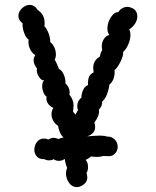

<svg xmlns="http://www.w3.org/2000/svg" viewBox="-20 -558 635 783"><path d="M540 -491Q540 -476 531 -462Q522 -448 507 -438Q512 -428 512 -416Q512 -397 503 -376.5Q494 -356 482 -346Q484 -331 471 -305.5Q458 -280 447 -272Q449 -255 443.5 -238.5Q438 -222 426 -213Q424 -194 416.5 -174Q409 -154 396 -143Q397 -134 393.5 -125.5Q390 -117 383 -111Q388 -90 365 -58Q368 -48 368 -40Q368 -13 336 -2Q375 -5 387 -5Q407 -5 416 -1Q435 -2 447.5 10.5Q460 23 460 41Q460 56 450 67Q440 79 424 79L401 78Q390 82 375 82Q367 82 351 80Q342 89 329 94Q339 104 339 123Q339 138 333 147Q336 158 336 166Q336 188 312 200Q303 205 293 205Q274 205 261.5 187.5Q249 170 249 149Q249 138 254 126Q248 116 244 90Q233 98 220 98Q208 98 198 91Q192 96 180 96Q169 96 161 91Q141 92 130.5 80.5Q120 69 120 53Q120 35 130.5 21Q141 7 159 7Q168 7 177 11Q189 4 199 4Q207 4 219 9Q230 3 240 3Q231 -3 224.5 -18Q218 -33 217 -45Q205 -52 197.5 -65Q190 -78 190 -92Q190 -107 198 -118Q184 -123 175.5 -136Q167 -149 170 -164Q162 -169 157 -181.5Q152 -194 152 -206Q152 -223 160 -230Q148 -229 137.5 -247Q127 -265 131 -278Q117 -297 117 -313Q117 -323 124 -333Q111 -341 103.5 -356Q96 -371 96 -386Q96 -393 97 -396Q85 -405 78 -425Q71 -445 72 -463Q55 -476 55 -493Q55 -510 69.5 -524Q84 -538 101 -538Q121 -538 134 -517Q162 -499 162 -464Q162 -455 161 -451Q171 -441 178 -422.5Q185 -404 185 -386Q195 -379 201.5 -365Q208 -351 208 -336Q208 -324 203 -314Q206 -311 212 -297.5Q218 -284 220 -277Q232 -272 240 -254Q248 -236 247 -217Q255 -211 259.5 -201.5Q264 -192 264 -182Q264 -175 263 -172Q280 -152 280 -127Q280 -120 278 -102Q280 -101 283 -96.5Q286 -92 288 -91L298 -109Q295 -117 295 -125Q295 -146 312 -160Q312 -177 319.5 -192Q327 -207 339 -211Q338 -233 343 -244.5Q348 -256 362 -263Q360 -275 360 -280Q360 -296 367 -308Q374 -320 386 -326Q388 -330 390 -339Q392 -348 397 -353Q395 -363 395 -368Q395 -386 404 -399.5Q413 -413 426 -415Q418 -426 418 -442Q418 -466 432.5 -488Q447 -510 462 -508Q468 -518 478 -524Q488 -530 499 -530Q507 -530 514 -527Q540 -518 540 -491Z"/></svg>

Font: Pangolin
Style: Regular
Weight: 400
Designer: Kevin Burke
Foundry: Google, Inc.
Version: Version 1.101